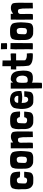

<svg xmlns="http://www.w3.org/2000/svg" viewBox="1664 -2425 969 4337"><g transform="rotate(-90 2148.5 -256.5)"><path d="M410 -35Q381 6 306 11Q281 13 240 11L178 9Q127 0 92 -35Q48 -74 43 -170Q42 -191 43 -250Q43 -299 40 -323Q40 -359 46 -395Q47 -404 62 -454Q89 -512 212 -512Q225 -511 251 -512Q276 -513 290 -511Q363 -506 401 -469Q435 -445 440 -289Q404 -281 313 -294Q308 -331 284 -349Q259 -367 221 -358Q200 -352 187 -336Q181 -331 178 -316Q175 -293 174 -253Q173 -203 172 -186Q169 -144 216 -132Q259 -122 287 -141Q301 -151 311 -194Q320 -193 374 -195Q422 -197 438 -192Q428 -53 410 -35Z M526 -456Q553 -514 676 -514Q689 -513 715 -514Q740 -515 754 -513Q826 -508 865 -470Q900 -447 906 -272Q898 -61 874 -37Q845 4 770 9Q745 11 704 9L642 7Q591 -2 556 -37Q511 -77 507 -172Q505 -197 506 -252Q507 -302 505 -325Q505 -366 510 -397ZM642 -318Q639 -294 638 -255Q637 -205 636 -188Q634 -146 679 -136Q719 -126 751 -143Q768 -151 774 -176Q784 -266 777 -302Q766 -379 685 -360Q664 -354 651 -338Q645 -333 642 -318Z M1124 -461Q1167 -493 1224 -495Q1285 -498 1325 -464Q1350 -441 1348 -271Q1345 -11 1346 -2Q1319 2 1221 2Q1218 -28 1219 -110Q1219 -194 1217 -230Q1209 -314 1192 -327Q1191 -328 1190 -328Q1188 -329 1188 -329Q1163 -341 1134 -333Q1096 -322 1093 -275Q1091 -237 1095 -140Q1098 -55 1092 -7V-3Q1066 4 1037 3Q993 1 968 3L966 -243Q964 -394 967 -498Q1002 -495 1037 -498Q1097 -498 1097 -499Q1096 -509 1099 -446Q1119 -457 1124 -461Z M1769 -35Q1740 6 1665 11Q1640 13 1599 11L1537 9Q1486 0 1451 -35Q1407 -74 1402 -170Q1401 -191 1402 -250Q1402 -299 1399 -323Q1399 -359 1405 -395Q1406 -404 1421 -454Q1448 -512 1571 -512Q1584 -511 1610 -512Q1635 -513 1649 -511Q1722 -506 1760 -469Q1794 -445 1799 -289Q1763 -281 1672 -294Q1667 -331 1643 -349Q1618 -367 1580 -358Q1559 -352 1546 -336Q1540 -331 1537 -316Q1534 -293 1533 -253Q1532 -203 1531 -186Q1528 -144 1575 -132Q1618 -122 1646 -141Q1660 -151 1670 -194Q1679 -193 1733 -195Q1781 -197 1797 -192Q1787 -53 1769 -35Z M1992 -233Q1993 -168 2007 -147Q2033 -96 2083 -106Q2135 -116 2132 -192Q2141 -191 2194 -193Q2241 -195 2258 -190Q2247 -49 2230 -34Q2201 7 2126 12Q2101 14 2061 12L2000 10Q1972 6 1948 -8Q1847 -79 1857 -284Q1865 -385 1879 -423Q1904 -480 1980 -504Q2051 -526 2126 -507Q2275 -482 2260 -259Q2136 -224 1992 -251ZM2078 -416Q2004 -416 1995 -351Q1991 -331 2003 -330Q2005 -329 2089 -329Q2108 -329 2127 -328Q2143 -327 2146 -328Q2152 -328 2152 -341Q2152 -387 2113 -406Q2097 -416 2078 -416Z M2447 203Q2447 206 2400 208Q2350 209 2321 204V138Q2321 55 2316 -192Q2312 -391 2315 -499Q2442 -499 2450 -498Q2451 -497 2451 -491L2452 -458Q2457 -445 2462 -454Q2488 -506 2555 -497Q2657 -490 2694 -402Q2718 -347 2723 -215Q2723 -41 2642 -12Q2591 7 2521 1Q2454 -6 2450 -25Q2452 86 2447 192ZM2609 -243Q2609 -296 2585 -334Q2559 -374 2518 -374Q2471 -374 2456 -333Q2446 -305 2446 -229Q2446 -151 2455 -133Q2465 -114 2507 -114Q2591 -114 2602 -185Q2609 -204 2609 -243Z M2952 -494 3103 -502Q3114 -490 3111 -445Q3108 -387 3109 -377H2954Q2954 -235 2955 -175Q2989 -127 3109 -135Q3122 -38 3109 0Q2877 11 2835 -88Q2817 -196 2819 -375Q2798 -374 2747 -374L2750 -496Q2777 -495 2821 -495Q2821 -677 2822 -687Q2839 -689 2883 -686Q2929 -681 2951 -684Z M3344 -503V-500Q3341 -39 3343 -6Q3336 3 3275 1Q3207 -1 3202 0Q3209 -81 3204 -257Q3200 -424 3208 -505V-506Q3203 -505 3236 -505Q3286 -502 3327 -503ZM3340 -718 3343 -590Q3336 -579 3291 -581L3208 -583Q3208 -597 3206 -644Q3204 -687 3204 -721Z M3433 -456Q3460 -514 3583 -514Q3596 -513 3622 -514Q3647 -515 3661 -513Q3733 -508 3772 -470Q3807 -447 3813 -272Q3805 -61 3781 -37Q3752 4 3677 9Q3652 11 3611 9L3549 7Q3498 -2 3463 -37Q3418 -77 3414 -172Q3412 -197 3413 -252Q3414 -302 3412 -325Q3412 -366 3417 -397ZM3549 -318Q3546 -294 3545 -255Q3544 -205 3543 -188Q3541 -146 3586 -136Q3626 -126 3658 -143Q3675 -151 3681 -176Q3691 -266 3684 -302Q3673 -379 3592 -360Q3571 -354 3558 -338Q3552 -333 3549 -318Z M4031 -461Q4074 -493 4131 -495Q4192 -498 4232 -464Q4257 -441 4255 -271Q4252 -11 4253 -2Q4226 2 4128 2Q4125 -28 4126 -110Q4126 -194 4124 -230Q4116 -314 4099 -327Q4098 -328 4097 -328Q4095 -329 4095 -329Q4070 -341 4041 -333Q4003 -322 4000 -275Q3998 -237 4002 -140Q4005 -55 3999 -7V-3Q3973 4 3944 3Q3900 1 3875 3L3873 -243Q3871 -394 3874 -498Q3909 -495 3944 -498Q4004 -498 4004 -499Q4003 -509 4006 -446Q4026 -457 4031 -461Z"/></g></svg>

Font: Londrina Solid
Style: Regular
Weight: 400
Designer: Marcelo Magalhaes
Foundry: Marcelo Magalh„es
Version: Version 1.001 2011